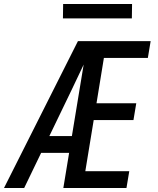

<svg xmlns="http://www.w3.org/2000/svg" viewBox="-22 -941 792 961"><path d="M-2 0 368 -735H451Q423 -673 394 -612Q365 -551 336 -490L225 -260H338L324 -176H184L99 0ZM295 0 416 -735H732L718 -651H498L461 -424H660L646 -340H447L405 -84H625L611 0ZM638 -849H293L294 -921H639Z"/></svg>

Font: Iosevka Custom Medium
Style: Italic
Weight: 500
Italic angle: -9°
Designer: Belleve Invis
Foundry: Belleve Invis
Version: Version 27.0.1